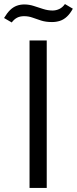

<svg xmlns="http://www.w3.org/2000/svg" viewBox="-62 -929 380 949"><path d="M84 0V-729H169V0ZM195 -820Q164 -820 141 -827.5Q118 -835 98.5 -842Q79 -849 57 -849Q37 -849 22.5 -841.5Q8 -834 -4 -818L-42 -840Q-27 -865 -12 -879.5Q3 -894 20.5 -900.5Q38 -907 58 -907Q82 -907 105 -899.5Q128 -892 151.5 -884.5Q175 -877 198 -877Q215 -877 231 -884.5Q247 -892 259 -909L298 -886Q285 -862 269 -847Q253 -832 234.5 -826Q216 -820 195 -820Z"/></svg>

Font: Mona Sans ExtraLight
Style: Regular
Weight: 400
Version: Version 2.000